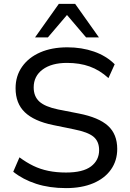

<svg xmlns="http://www.w3.org/2000/svg" viewBox="-20 -957 668 986"><path d="M319 9Q234 9 166 -13Q98 -35 48 -75L80 -149Q115 -123 151 -105.5Q187 -88 228.5 -79.5Q270 -71 319 -71Q406 -71 447.5 -102.5Q489 -134 489 -186Q489 -231 460 -255Q431 -279 359 -293L252 -315Q155 -335 107.5 -380.5Q60 -426 60 -504Q60 -567 93.5 -614.5Q127 -662 186.5 -688Q246 -714 326 -714Q400 -714 463 -692Q526 -670 569 -627L537 -556Q492 -597 440.5 -615.5Q389 -634 324 -634Q245 -634 199 -600Q153 -566 153 -508Q153 -462 182 -435.5Q211 -409 278 -395L385 -374Q487 -354 534.5 -311Q582 -268 582 -192Q582 -132 550 -86.5Q518 -41 459 -16Q400 9 319 9ZM160 -765 282 -937H366L488 -765H422L324 -880L226 -765Z"/></svg>

Font: Mulish Medium
Style: Regular
Weight: 500
Designer: Vernon Adams
Foundry: Vernon Adams
Version: Version 3.603; ttfautohint (v1.8.3)